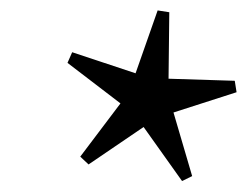

<svg xmlns="http://www.w3.org/2000/svg" viewBox="-20 -795 465 361"><path d="M421.4 -643.1 424.8 -621.6 306.2 -583.5 341.3 -463.9 322.3 -454.6 250 -556.2 146.5 -485.8 130.9 -500.5 206.5 -600.6 106.9 -676.8 115.7 -696.8 234.9 -657.2 276.4 -775.4 298.3 -772 296.9 -647Z"/></svg>

Font: Cardo-Italic
Style: Italic
Weight: 400
Italic angle: -12°
Designer: David J. Perry
Foundry: David J. Perry
Version: Version 0.991